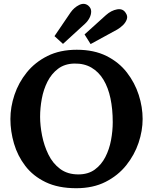

<svg xmlns="http://www.w3.org/2000/svg" viewBox="-20 -979 809 1015"><path d="M383 16Q288 16 221.5 -16Q155 -48 114 -101.5Q73 -155 54 -220Q35 -285 35 -350Q35 -413 56.5 -477.5Q78 -542 121.5 -596Q165 -650 231 -683Q297 -716 386 -716Q477 -716 543 -683Q609 -650 651 -595.5Q693 -541 713.5 -477Q734 -413 734 -350Q734 -288 712.5 -224Q691 -160 647.5 -105.5Q604 -51 538 -17.5Q472 16 383 16ZM394 -57Q446 -57 481 -82.5Q516 -108 537 -149Q558 -190 567 -238.5Q576 -287 576 -333Q576 -402 564 -459Q552 -516 527 -557.5Q502 -599 463.5 -621.5Q425 -644 373 -643Q322 -642 287 -615.5Q252 -589 231 -547.5Q210 -506 201 -457Q192 -408 192 -362Q192 -315 202.5 -262Q213 -209 236 -162Q259 -115 298 -86Q337 -57 394 -57ZM459 -746 427 -797 540 -899Q568 -924 599 -929.5Q630 -935 645 -910Q656 -894 650.5 -877.5Q645 -861 631 -847Q617 -833 600 -823ZM313 -747 268 -788 353 -913Q372 -940 399 -953Q426 -966 447 -949Q462 -936 462 -918.5Q462 -901 453 -884Q444 -867 430 -854Z"/></svg>

Font: Lora
Style: Weight 700
Weight: 700
Designer: Olga Karpushina, Alexei Vanyashin (Cyrillic)
Foundry: Cyreal
Version: Version 3.001